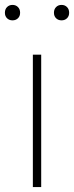

<svg xmlns="http://www.w3.org/2000/svg" viewBox="-49 -763 302 783"><path d="M85 0V-540H119V0ZM202 -680Q188.5 -680 179.8 -688.5Q171 -697 171 -711Q171 -725.5 179.8 -734.2Q188.5 -743 202 -743Q215.5 -743 224.2 -734.2Q233 -725.5 233 -711Q233 -697 224.2 -688.5Q215.5 -680 202 -680ZM2 -680Q-11.5 -680 -20.2 -688.5Q-29 -697 -29 -711Q-29 -725.5 -20.2 -734.2Q-11.5 -743 2 -743Q15.5 -743 24.2 -734.2Q33 -725.5 33 -711Q33 -697 24.2 -688.5Q15.5 -680 2 -680Z"/></svg>

Font: Encode Sans Condensed Thin Thin
Style: Regular
Weight: 250
Version: Version 3.002